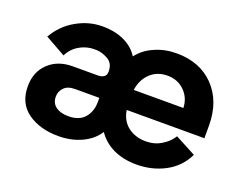

<svg xmlns="http://www.w3.org/2000/svg" viewBox="-88 -674 1072 848"><g transform="rotate(20 448.0 -250.0)"><path d="M856.4 -259.8Q856.4 -373 790 -442.4Q723.6 -510.7 614.3 -510.7Q558.6 -510.7 512.7 -490.2Q465.8 -470.7 435.5 -431.6Q413.1 -468.8 368.2 -490.2Q324.2 -510.7 265.6 -510.7Q201.2 -510.7 143.6 -477.5Q85.9 -445.3 50.8 -384.8Q83 -367.2 146.5 -331.1Q165 -368.2 200.2 -386.7Q234.4 -405.3 276.4 -403.3Q302.7 -402.3 330.1 -386.7Q358.4 -371.1 358.4 -332Q358.4 -314.5 347.7 -307.6Q337.9 -299.8 318.4 -299.8Q279.3 -299.8 202.1 -299.8Q131.8 -299.8 88.9 -258.8Q44.9 -217.8 44.9 -149.4Q44.9 -70.3 101.6 -29.3Q159.2 11.7 246.1 11.7Q305.7 11.7 354.5 -10.7Q403.3 -33.2 429.7 -74.2Q456.1 -34.2 503.9 -10.7Q551.8 11.7 613.3 11.7Q686.5 11.7 747.1 -20.5Q807.6 -52.7 837.9 -115.2Q805.7 -132.8 740.2 -167Q721.7 -136.7 689.5 -118.2Q658.2 -98.6 616.2 -98.6Q568.4 -98.6 533.2 -125Q499 -151.4 491.2 -200.2Q612.3 -200.2 856.4 -200.2Q856.4 -214.8 856.4 -259.8ZM490.2 -293.9Q497.1 -342.8 528.3 -373Q560.5 -404.3 609.4 -404.3Q658.2 -404.3 689.5 -373Q721.7 -341.8 723.6 -293.9Q646.5 -293.9 490.2 -293.9ZM359.4 -190.4Q359.4 -144.5 334 -115.2Q308.6 -85.9 257.8 -85.9Q221.7 -85.9 199.2 -101.6Q176.8 -118.2 176.8 -148.4Q176.8 -172.9 193.4 -190.4Q210 -209 246.1 -209Q283.2 -209 359.4 -209Q359.4 -204.1 359.4 -190.4Z"/></g></svg>

Font: BM-Biotif
Style: Bold
Weight: 400
Designer: Deni Anggara
Version: Version 1.000;PS 001.000;hotconv 1.0.88;makeotf.lib2.5.64776